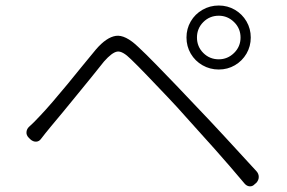

<svg xmlns="http://www.w3.org/2000/svg" viewBox="-20 -729 1040 696"><path d="M694 -593Q694 -560 717 -537Q740 -514 773 -514Q805 -514 828.5 -537Q852 -560 852 -593Q852 -626 828.5 -649Q805 -672 773 -672Q740 -672 717 -649Q694 -626 694 -593ZM656 -593Q656 -625 671.5 -651.5Q687 -678 714 -693.5Q741 -709 773 -709Q805 -709 831.5 -693.5Q858 -678 873.5 -651.5Q889 -625 889 -593Q889 -561 873.5 -534.5Q858 -508 831.5 -492.5Q805 -477 773 -477Q741 -477 714 -492.5Q687 -508 671.5 -534.5Q656 -561 656 -593ZM84 -230Q75 -239 76 -250.5Q77 -262 86 -270Q96 -279 104 -287Q112 -295 127 -311Q145 -330 170.5 -359.5Q196 -389 224 -423Q252 -457 279 -490.5Q306 -524 328 -550Q366 -594 400 -599Q434 -604 481 -559Q509 -533 546 -495Q583 -457 620 -418.5Q657 -380 686 -349Q737 -296 796 -232Q855 -168 910 -108Q918 -99 918 -87.5Q918 -76 909 -66L904 -62Q896 -53 885.5 -53.5Q875 -54 867 -63Q815 -125 759.5 -187.5Q704 -250 653 -306Q625 -338 587 -378Q549 -418 513.5 -455Q478 -492 455 -514Q424 -545 405 -542Q386 -539 357 -506Q338 -482 312.5 -450.5Q287 -419 259.5 -385.5Q232 -352 207.5 -322Q183 -292 165 -271Q153 -257 145 -246.5Q137 -236 129 -226Q122 -216 111 -215.5Q100 -215 90 -224Z"/></svg>

Font: Chiron GoRound TC L
Style: Regular
Weight: 300
Designer: Ryoko NISHIZUKA 西塚涼子 (kana, bopomofo & ideographs); Paul D. Hunt (Latin, Greek & Cyrillic); Sandoll Communications 산돌커뮤니
Foundry: Adobe
Version: Version 1.000;hotconv 1.1.1;makeotfexe 2.6.0